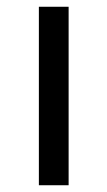

<svg xmlns="http://www.w3.org/2000/svg" viewBox="-20 -548 318 568"><path d="M95 0V-528H183V0Z"/></svg>

Font: Libra Sans
Style: Regular
Weight: 400
Foundry: Context Ltd
Version: Version 1.000; ttfautohint (v1.3)